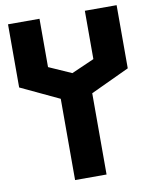

<svg xmlns="http://www.w3.org/2000/svg" viewBox="-92 -794 784 982"><g transform="rotate(-10 300.0 -303.0)"><path d="M217.5 -303 18 -397V-725H181.5V-474L299 -422L417 -474V-725H582V-397L381 -303V119H217.5Z"/></g></svg>

Font: JuliaMono ExtraBold
Style: Regular
Weight: 800
Monospace: yes
Designer: cormullion
Foundry: corm
Version: Version 0.055; ttfautohint (v1.8.4)